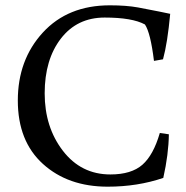

<svg xmlns="http://www.w3.org/2000/svg" viewBox="-20 -686 700 722"><path d="M385 16Q236 16 141.5 -69.5Q47 -155 47 -308Q47 -461 141 -563.5Q235 -666 393 -666Q455 -666 499 -658Q543 -650 579 -642.5Q615 -635 620 -634Q610 -525 593 -463L559 -457Q546 -563 525 -594Q477 -620 373.5 -620Q270 -620 209 -541Q148 -462 148 -335Q148 -208 216.5 -119Q285 -30 395 -30Q474 -30 515.5 -66.5Q557 -103 581 -186L615 -181Q614 -106 594 -17Q497 16 385 16Z"/></svg>

Font: Buenard
Style: Regular
Weight: 400
Designer: Gustavo Ibarra
Foundry: FontFuror
Version: Version 1.001 2011